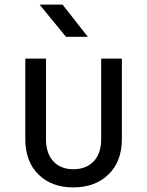

<svg xmlns="http://www.w3.org/2000/svg" viewBox="-20 -805 640 835"><path d="M299 10Q204 10 147 -46.5Q90 -103 90 -200V-550H180V-200Q180 -138 212 -103.5Q244 -69 299 -69Q355 -69 387.5 -103.5Q420 -138 420 -200V-550H510V-200Q510 -103 452 -46.5Q394 10 299 10ZM267 -645 152 -785H252L362 -645Z"/></svg>

Font: JetBrains Mono Zero
Style: Regular-Zero
Weight: 400
Designer: Philipp Nurullin, Konstantin Bulenkov
Foundry: JetBrains
Version: Version 2.211